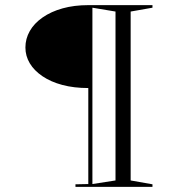

<svg xmlns="http://www.w3.org/2000/svg" viewBox="-20 -728 696 748"><path d="M574 -708V-698L489 -683V-25L574 -10V0H274V-10L324 -11V-385Q268 -385 223 -397Q178 -409 145.5 -431Q113 -453 96 -481.5Q79 -510 79 -543Q79 -577 96 -607Q113 -637 146 -660Q179 -683 224 -695.5Q269 -708 324 -708ZM340 -698V-11L430 -25V-683Z"/></svg>

Font: Kalnia SemiExpanded ExtraLight
Style: Regular
Weight: 250
Width: 6
Designer: Frida Medrano
Foundry: Frida Medrano
Version: Version 1.105